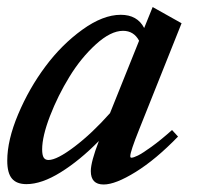

<svg xmlns="http://www.w3.org/2000/svg" viewBox="-26 -499 545 532"><path d="M47.4 11.2Q20 11.2 7.1 -4.2Q-5.9 -19.5 -5.9 -53.7Q-5.9 -110.8 24.4 -182.6Q54.7 -254.4 99.9 -314.9Q145 -375.5 202.1 -416.7Q259.3 -458 308.6 -458Q354.5 -458 373.5 -421.4L397 -479.5L477.1 -434.6L359.9 -141.1Q335 -79.1 335 -66.4Q335 -62 337.9 -62Q343.8 -62 356.2 -68.1Q368.7 -74.2 394 -92.5Q419.4 -110.8 450.7 -138.7L467.3 -120.6Q405.8 -57.1 349.9 -22.5Q293.9 12.2 261.2 12.2Q225.6 12.2 225.6 -24.9Q225.6 -50.3 248 -108.4Q195.3 -54.7 142.3 -21.7Q89.4 11.2 47.4 11.2ZM90.8 -85Q90.8 -69.3 95 -62.5Q99.1 -55.7 108.4 -55.7Q131.8 -55.7 180.7 -92.8Q229.5 -129.9 278.8 -185.5L359.4 -386.2Q344.7 -413.6 314.9 -413.6Q280.8 -413.6 239.5 -376Q198.2 -338.4 166.3 -286.1Q134.3 -233.9 112.5 -177.5Q90.8 -121.1 90.8 -85Z"/></svg>

Font: Elstob 8pt SemiBold
Style: Italic
Weight: 600
Italic angle: -20°
Designer: Peter S. Baker
Version: Version 1.015